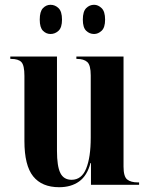

<svg xmlns="http://www.w3.org/2000/svg" viewBox="-20 -772 624 802"><path d="M227 10Q155 10 118.5 -35.5Q82 -81 82 -183V-455Q82 -499 69.5 -512.5Q57 -526 26 -526H23V-536H218V-142Q218 -78 232 -49.5Q246 -21 279 -21Q321 -21 340 -68Q359 -115 359 -197V-457Q359 -500 344.5 -513Q330 -526 301 -526H299V-536H496V-76Q496 -35 511 -22.5Q526 -10 557 -10H561V0H360V-91H358Q344 -38 310.5 -14Q277 10 227 10ZM373 -630Q354 -630 340 -643.5Q326 -657 326 -690Q326 -724 340 -738Q354 -752 373 -752Q390 -752 404.5 -738Q419 -724 419 -690Q419 -657 404.5 -643.5Q390 -630 373 -630ZM191 -630Q173 -630 159.5 -643.5Q146 -657 146 -690Q146 -724 159.5 -738Q173 -752 191 -752Q210 -752 224.5 -738Q239 -724 239 -690Q239 -657 224.5 -643.5Q210 -630 191 -630Z"/></svg>

Font: Noto Serif Display Condensed
Style: Bold
Weight: 700
Width: 3
Designer: Monotype Design Team
Foundry: Monotype Imaging Inc.
Version: Version 2.009